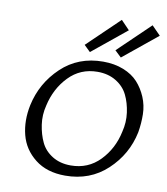

<svg xmlns="http://www.w3.org/2000/svg" viewBox="-97 -995 943 1082"><g transform="rotate(10 374.0 -454.0)"><path d="M366 -704 330 -739 512 -914 561 -863ZM543 -704 506 -739 688 -914 738 -863ZM349 6Q244 6 176.5 -47Q109 -100 88.5 -180Q68 -260 87 -351Q115 -481 211.5 -572.5Q308 -664 450 -664Q515 -664 566.5 -643.5Q618 -623 649.5 -588.5Q681 -554 700.5 -508Q720 -462 721 -410.5Q722 -359 713 -306Q686 -176 588.5 -85Q491 6 349 6ZM370 -56Q469 -56 536 -125Q603 -194 624 -294Q638 -349 630.5 -404Q623 -459 601.5 -503Q580 -547 535 -574.5Q490 -602 429 -602Q331 -602 264.5 -533Q198 -464 176 -364Q162 -309 170 -254Q178 -199 199 -155Q220 -111 264.5 -83.5Q309 -56 370 -56Z"/></g></svg>

Font: EauTest Medium
Style: Italic
Weight: 500
Italic angle: -12°
Designer: Christian Thalmann (Catharsis Fonts)
Version: Version 0.001;PS 000.001;hotconv 1.0.88;makeotf.lib2.5.64775